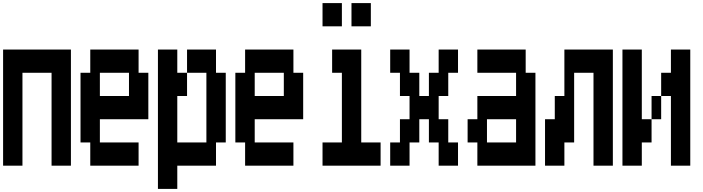

<svg xmlns="http://www.w3.org/2000/svg" viewBox="-20 -1050 4540 1240"><path d="M0 20V-730H438V20H313V-580H125V20Z M563 20V-130H500V-580H563V-730H875V-580H938V-280H625V-130H875V20ZM625 -430H813V-580H625Z M1438 -580V-130H1375V20H1125V170H1000V-730H1125V-580H1188V-430H1125V-130H1313V-580H1188V-730H1375V-580Z M1563 20V-130H1500V-580H1563V-730H1875V-580H1938V-280H1625V-130H1875V20ZM1625 -430H1813V-580H1625Z M2063 -880V-1030H2188V-880ZM2250 -880V-1030H2375V-880ZM2063 20V-130H2188V-580H2125V-730H2313V-130H2438V20Z M2500 20V-130H2563V-280H2625V-430H2563V-580H2500V-730H2625V-580H2688V-430H2750V-580H2813V-730H2938V-580H2875V-430H2813V-280H2875V-130H2938V20H2813V-130H2750V-280H2688V-130H2625V20Z M3063 20V-130H3000V-280H3063V-430H3313V-580H3063V-730H3375V-580H3438V20ZM3125 -130H3313V-280H3125Z M3938 -730V20H3813V-580H3688V-130H3625V20H3500V-280H3563V-430H3625V-730Z M4125 -280H4188V-130H4125V20H4000V-730H4125ZM4438 -730V20H4313V-430H4250V-580H4313V-730ZM4188 -430H4250V-280H4188Z"/></svg>

Font: 2P VHS
Style: Regular
Weight: 400
Designer: CodeMan38
Foundry: CodeMan38
Version: Version 3.000